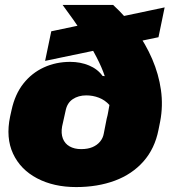

<svg xmlns="http://www.w3.org/2000/svg" viewBox="-20 -749 696 779"><path d="M289 10Q198 10 130.5 -25.5Q63 -61 33 -125.5Q3 -190 21 -276L27 -303Q41 -367 75 -410Q109 -453 158 -475.5Q207 -498 265 -498Q306 -498 341 -483.5Q376 -469 396 -441L405 -440Q394 -474 371.5 -517.5Q349 -561 315 -613.5Q281 -666 234 -729H439Q490 -682 530.5 -626.5Q571 -571 597.5 -509.5Q624 -448 633 -384Q642 -320 630 -257L623 -222Q608 -146 562 -94Q516 -42 446 -16Q376 10 289 10ZM309 -144Q336 -144 355 -152Q374 -160 386 -174.5Q398 -189 401 -207L413 -268Q417 -282 419 -295Q421 -308 424 -323Q406 -343 381.5 -352.5Q357 -362 330 -362Q298 -362 275 -346.5Q252 -331 246 -299L232 -236Q227 -208 235 -187Q243 -166 262.5 -155Q282 -144 309 -144ZM163 -502 188 -622 648 -719 623 -598Z"/></svg>

Font: Hubot Sans Condensed ExtraLight Black
Style: Italic
Weight: 900
Italic angle: -12.0243°
Version: Version 2.000